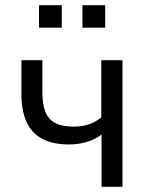

<svg xmlns="http://www.w3.org/2000/svg" viewBox="-20 -723 575 743"><path d="M373 0V-202Q347 -183 315 -173.5Q283 -164 248 -164Q184 -164 143 -186Q102 -208 82.5 -251.5Q63 -295 63 -359V-490H144V-365Q144 -320 155.5 -290.5Q167 -261 193.5 -247Q220 -233 264 -233Q297 -233 323 -241.5Q349 -250 372 -269V-490H454V0ZM299 -616V-703H387V-616ZM131 -616V-703H219V-616Z"/></svg>

Font: Nunito Sans 10pt SemiCondensed
Style: Regular
Weight: 400
Width: 4
Designer: Vernon Adams
Foundry: Vernon Adams
Version: Version 3.101;gftools[0.9.27]